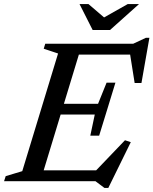

<svg xmlns="http://www.w3.org/2000/svg" viewBox="-41 -891 754 944"><path d="M244.5 -628 174 -651.5 181.5 -676H363L157.5 0H-21L-13 -25L68.5 -49.5ZM596 -640.5 617 -622.5H287.5L305 -676H614L676 -705H693.5L654.5 -483H621ZM472.5 33 428.5 0H98L115.5 -53.5H462.5L415 -36L573.5 -201.5L602 -192L491.5 33ZM446.5 -224H403L425 -328H198.5L214.5 -380.5H441L483 -484.5H526.5L486.5 -354ZM642.5 -871 500 -743.5H414.5L350 -871H394L477.5 -799.5H460.5L587 -871Z"/></svg>

Font: Newsreader 16pt Medium
Style: Italic
Weight: 500
Italic angle: -17°
Designer: Hugues Gentile
Foundry: Production Type
Version: Version 1.003